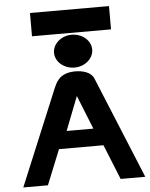

<svg xmlns="http://www.w3.org/2000/svg" viewBox="-60 -953 782 1002"><g transform="rotate(-5 331.0 -452.0)"><path d="M135 -904V-782H549V-904ZM342 -600C396 -600 442 -638 442 -686C442 -734 396 -772 342 -772C288 -772 242 -734 242 -686C242 -638 288 -600 342 -600ZM440 -535C425 -569 382 -580 342 -580C257 -579 241 -526 230 -503L21 0H150L224 -183H457L531 0H660ZM341 -451 412 -274H272Z"/></g></svg>

Font: Charger
Style: Hemi
Weight: 900
Designer: Jasper
Foundry: Cannot Into Space Fonts
Version: Version 0.99